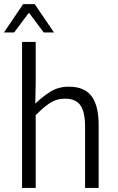

<svg xmlns="http://www.w3.org/2000/svg" viewBox="-22 -920 580 940"><path d="M85.9 0V-714.8H152.8V-515.1L150.9 -412.6Q186.5 -447.3 225.3 -471.4Q264.2 -495.6 314.5 -495.6Q391.6 -495.6 426.3 -449Q460.9 -402.3 460.9 -309.1V0H394.5V-299.8Q394.5 -371.6 371.8 -404.3Q349.1 -437 295.4 -437Q255.9 -437 224.1 -416.7Q192.4 -396.5 152.8 -356V0ZM-2.4 -761.2 91.3 -899.9H147.9L242.2 -761.2H191.9L121.6 -855.5H117.7L47.4 -761.2Z"/></svg>

Font: Varta Light Light
Style: Regular
Weight: 300
Version: Version 1.004